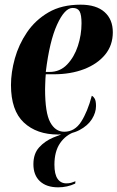

<svg xmlns="http://www.w3.org/2000/svg" viewBox="-20 -566 503 822"><path d="M229 10Q137 10 82 -41.5Q27 -93 27 -202Q27 -256 43.5 -315.5Q60 -375 95.5 -427.5Q131 -480 187.5 -513Q244 -546 325 -546Q392 -546 427.5 -514.5Q463 -483 463 -428Q463 -372 430 -332Q397 -292 340 -270Q283 -248 210 -248H176Q175 -242 174.5 -229Q174 -216 173.5 -203Q173 -190 173 -184Q173 -83 195 -42.5Q217 -2 255 -2Q300 -2 327.5 -45Q355 -88 373 -156Q380 -153 385.5 -143.5Q391 -134 391 -112Q391 -84 373.5 -56Q356 -28 320 -9Q284 10 229 10ZM192 -258Q237 -258 267.5 -290Q298 -322 313.5 -369.5Q329 -417 329 -466Q329 -502 321 -517Q313 -532 291 -532Q257 -532 224.5 -461Q192 -390 176 -258ZM229 236Q179 236 151 210Q123 184 123 137Q123 92 147.5 65Q172 38 207.5 23Q243 8 277 -2H302Q262 11 237.5 46.5Q213 82 213 139Q213 180 226.5 199.5Q240 219 264 219Q276 219 284.5 216.5Q293 214 303 210L302 220Q268 236 229 236Z"/></svg>

Font: Noto Serif Display ExtraCondensed ExtraBold
Style: Italic
Weight: 800
Width: 2
Italic angle: -12°
Designer: Monotype Design Team
Foundry: Monotype Imaging Inc.
Version: Version 2.009